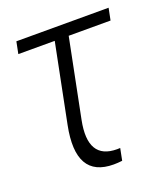

<svg xmlns="http://www.w3.org/2000/svg" viewBox="-102 -587 580 663"><g transform="rotate(-20 187.5 -255.5)"><path d="M33.2 -512.7H372.1L363.3 -468.8H209.5L151.9 -180.7Q124.5 -43.5 232.9 -43.5Q238.3 -43.5 244.1 -43.9L235.4 0Q218.8 2 204.1 2Q64 2 100.6 -180.7L158.2 -468.8H24.4Z"/></g></svg>

Font: Sansation Light
Style: Light Italic
Weight: 300
Designer: Bernd Montag
Version: Version 1.301